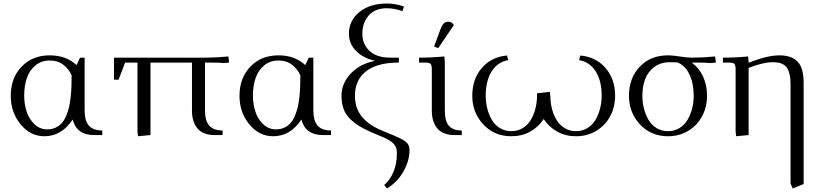

<svg xmlns="http://www.w3.org/2000/svg" viewBox="-20 -766 4671 1089"><path d="M41 -223.1Q41 -323.2 102.3 -387.7Q163.6 -452.1 262.2 -452.1Q354.5 -452.1 414.1 -397L434.1 -439H460V-141.1Q460 -80.1 484.6 -53Q509.3 -25.9 560.1 -25.9V0H513.2Q415 0 392.1 -87.9Q329.1 6.8 231.9 6.8Q152.3 6.8 96.7 -61Q41 -128.9 41 -223.1ZM117.2 -223.1Q117.2 -174.8 131.3 -132.3Q145.5 -89.8 176 -61Q206.5 -32.2 248 -32.2Q274.4 -32.2 295.4 -42.2Q316.4 -52.2 330.6 -68.1Q344.7 -84 355.2 -108.9Q365.7 -133.8 371.6 -158.7Q377.4 -183.6 380.9 -216.6Q384.3 -249.5 385.3 -277.1Q386.2 -304.7 386.2 -338.9Q370.1 -375 338.9 -398.9Q307.6 -422.9 262.2 -422.9Q214.4 -422.9 180.9 -395Q147.5 -367.2 132.3 -323Q117.2 -278.8 117.2 -223.1Z M626.5 -314V-439H1142.6Q1205.6 -439 1275.4 -445.8L1278.8 -418V-411.1L1250.5 -408.2Q1220.7 -411.1 1173.8 -411.1H1142.6V-141.1Q1142.6 -80.1 1167.2 -53Q1191.9 -25.9 1242.7 -25.9V0H1195.8Q1167 0 1144.5 -8.1Q1122.1 -16.1 1108.2 -29.1Q1094.2 -42 1085.2 -60.3Q1076.2 -78.6 1072.5 -97.2Q1068.8 -115.7 1068.8 -136.2V-411.1H833.5V0L762.7 6.8L759.8 -19V-411.1H689.5L652.8 -314Z M1338.4 -223.1Q1338.4 -323.2 1399.7 -387.7Q1460.9 -452.1 1559.6 -452.1Q1651.9 -452.1 1711.4 -397L1731.4 -439H1757.3V-141.1Q1757.3 -80.1 1782 -53Q1806.6 -25.9 1857.4 -25.9V0H1810.5Q1712.4 0 1689.5 -87.9Q1626.5 6.8 1529.3 6.8Q1449.7 6.8 1394 -61Q1338.4 -128.9 1338.4 -223.1ZM1414.6 -223.1Q1414.6 -174.8 1428.7 -132.3Q1442.9 -89.8 1473.4 -61Q1503.9 -32.2 1545.4 -32.2Q1571.8 -32.2 1592.8 -42.2Q1613.8 -52.2 1627.9 -68.1Q1642.1 -84 1652.6 -108.9Q1663.1 -133.8 1668.9 -158.7Q1674.8 -183.6 1678.2 -216.6Q1681.6 -249.5 1682.6 -277.1Q1683.6 -304.7 1683.6 -338.9Q1667.5 -375 1636.2 -398.9Q1605 -422.9 1559.6 -422.9Q1511.7 -422.9 1478.3 -395Q1444.8 -367.2 1429.7 -323Q1414.6 -278.8 1414.6 -223.1Z M1917 -223.1Q1917 -293.5 1969.7 -349.1Q2022.5 -404.8 2107.9 -420.9Q2039.1 -436.5 1999 -477.5Q1959 -518.6 1959 -574.2Q1959 -649.4 2018.6 -697.8Q2078.1 -746.1 2174.8 -746.1Q2222.7 -746.1 2271 -729L2263.2 -703.1Q2214.4 -719.2 2174.8 -719.2Q2106.9 -719.2 2071 -678Q2035.2 -636.7 2035.2 -574.2Q2035.2 -515.6 2075.7 -477.3Q2116.2 -439 2192.9 -439H2242.2V-411.1Q2119.1 -411.1 2056.2 -361.6Q1993.2 -312 1993.2 -223.1Q1993.2 -183.1 2005.6 -150.6Q2018.1 -118.2 2041.3 -94Q2064.5 -69.8 2092.3 -52.7Q2120.1 -35.6 2156.7 -21Q2225.1 5.9 2253.9 21Q2282.7 36.1 2292.7 49.6Q2302.7 63 2302.7 85.9Q2302.7 146 2268.1 206.8Q2233.4 267.6 2174.8 303.2L2159.2 283.2Q2192.4 254.9 2211.7 209Q2231 163.1 2231 104Q2231 87.9 2228.3 77.1Q2225.6 66.4 2216.1 53.7Q2206.5 41 2187 29.3Q2167.5 17.6 2135.7 4.9Q2075.7 -19 2038.3 -39.1Q2001 -59.1 1971.7 -85.7Q1942.4 -112.3 1929.7 -145.5Q1917 -178.7 1917 -223.1Z M2356.9 -411.1V-439Q2429.7 -439 2500 -445.8L2502.9 -418V-141.1Q2502.9 -79.6 2525.9 -52.7Q2548.8 -25.9 2599.1 -25.9V0H2556.2Q2527.3 0 2504.9 -8.1Q2482.4 -16.1 2468.5 -29.1Q2454.6 -42 2445.6 -60.3Q2436.5 -78.6 2432.9 -97.2Q2429.2 -115.7 2429.2 -136.2V-371.1Q2429.2 -396 2422.1 -403.6Q2415 -411.1 2390.1 -411.1ZM2441.9 -502 2476.1 -594.2Q2485.8 -621.6 2496.3 -632.3Q2506.8 -643.1 2523.9 -643.1Q2542 -643.1 2554.2 -624L2465.8 -493.2Z M2658.7 -223.1Q2658.7 -316.9 2712.4 -379.9Q2766.1 -442.9 2855.5 -451.2L2862.8 -424.8Q2803.2 -415 2769 -361.6Q2734.9 -308.1 2734.9 -223.1Q2734.9 -185.1 2743.9 -149.9Q2752.9 -114.7 2770 -85.7Q2787.1 -56.6 2815.7 -39.3Q2844.2 -22 2879.9 -22Q2916 -22 2944.6 -39.3Q2973.1 -56.6 2990.5 -85.7Q3007.8 -114.7 3016.8 -149.9Q3025.9 -185.1 3025.9 -223.1V-236.8L3098.6 -245.1L3101.6 -219.2Q3102.1 -181.6 3111.1 -147.2Q3120.1 -112.8 3137.5 -84.5Q3154.8 -56.2 3182.9 -39.1Q3210.9 -22 3246.6 -22Q3282.7 -22 3311.3 -39.3Q3339.8 -56.6 3357.2 -85.7Q3374.5 -114.7 3383.5 -149.9Q3392.6 -185.1 3392.6 -223.1Q3392.6 -308.1 3358.4 -361.6Q3324.2 -415 3264.6 -424.8L3271.5 -451.2Q3360.8 -442.9 3414.8 -379.9Q3468.8 -316.9 3468.8 -223.1Q3468.8 -160.2 3441.4 -107.9Q3414.1 -55.7 3362.8 -24.4Q3311.5 6.8 3246.6 6.8Q3188 6.8 3140.9 -19.3Q3093.8 -45.4 3063.5 -90.8Q3034.2 -45.4 2986.8 -19.3Q2939.5 6.8 2879.9 6.8Q2783.7 6.8 2721.2 -60.3Q2658.7 -127.4 2658.7 -223.1Z M3547.4 -223.1Q3547.4 -323.2 3608.6 -387.7Q3669.9 -452.1 3768.6 -452.1Q3795.4 -452.1 3835.9 -445.6Q3876.5 -439 3903.3 -439Q3966.3 -439 4036.1 -445.8L4039.6 -418V-411.1L4011.2 -408.2Q3981.4 -411.1 3934.6 -411.1H3903.3Q3944.8 -380.9 3967.5 -332.3Q3990.2 -283.7 3990.2 -223.1Q3990.2 -160.2 3962.9 -107.9Q3935.5 -55.7 3884.5 -24.4Q3833.5 6.8 3768.6 6.8Q3672.4 6.8 3609.9 -60.3Q3547.4 -127.4 3547.4 -223.1ZM3623.5 -223.1Q3623.5 -185.1 3632.6 -149.9Q3641.6 -114.7 3658.7 -85.7Q3675.8 -56.6 3704.3 -39.3Q3732.9 -22 3768.6 -22Q3804.7 -22 3833.3 -39.3Q3861.8 -56.6 3879.2 -85.7Q3896.5 -114.7 3905.5 -149.9Q3914.6 -185.1 3914.6 -223.1Q3914.6 -291 3891.1 -342.3Q3867.7 -393.6 3822.3 -412.1Q3806.2 -413.1 3778.3 -413.1Q3727.5 -413.1 3691.7 -386.5Q3655.8 -359.9 3639.6 -317.9Q3623.5 -275.9 3623.5 -223.1Z M4080.1 -411.1V-439Q4152.8 -439 4223.1 -445.8L4226.1 -418V-410.2Q4333 -452.1 4399.9 -452.1Q4469.7 -452.1 4503.9 -416.5Q4538.1 -380.9 4538.1 -294.9V277.8L4476.1 303.2L4463.9 274.9V-290Q4463.9 -322.3 4458.3 -345.2Q4452.6 -368.2 4443.8 -381.1Q4435.1 -394 4420.7 -401.6Q4406.2 -409.2 4392.6 -411.1Q4378.9 -413.1 4359.9 -413.1Q4309.1 -413.1 4226.1 -380.9V0L4155.3 6.8L4152.3 -19V-371.1Q4152.3 -396 4145.3 -403.6Q4138.2 -411.1 4113.3 -411.1Z"/></svg>

Font: Dihjauti
Style: Regular
Weight: 400
Designer: T. Christopher White
Version: Version 3.0.0